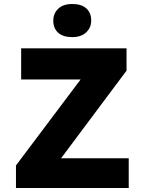

<svg xmlns="http://www.w3.org/2000/svg" viewBox="-20 -942 723 962"><path d="M60 0V-113L384 -544H86V-700H614V-588L286 -149H625V0ZM342 -756Q296 -756 271.5 -778Q247 -800 247 -839Q247 -874 271.5 -898Q296 -922 342 -922Q388 -922 412.5 -900Q437 -878 437 -839Q437 -804 412 -780Q387 -756 342 -756Z"/></svg>

Font: Lexend
Style: Bold
Weight: 700
Designer: Bonnie Shaver-Troup, Thomas Jockin
Foundry: Lexend
Version: Version 1.007; ttfautohint (v1.8.3)